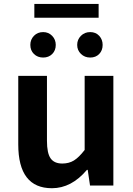

<svg xmlns="http://www.w3.org/2000/svg" viewBox="-20 -947 677 980"><path d="M245.1 13.7Q73.2 13.7 73.2 -210V-559.6H219.7V-228.5Q219.7 -165 238.3 -138.7Q256.8 -112.3 297.9 -112.3Q332 -112.3 357.4 -127.9Q382.8 -143.6 412.1 -181.6V-559.6H558.6V0H439.5L427.7 -80.1H423.8Q344.7 13.7 245.1 13.7ZM134.8 -717.8Q134.8 -745.1 153.3 -764.2Q171.9 -783.2 200.2 -783.2Q227.5 -783.2 246.1 -764.2Q264.6 -745.1 264.6 -717.8Q264.6 -689.5 246.6 -671.4Q228.5 -653.3 200.2 -653.3Q171.9 -653.3 153.3 -671.4Q134.8 -689.5 134.8 -717.8ZM155.3 -856.4V-926.8H483.4V-856.4ZM503.9 -717.8Q503.9 -689.5 486.3 -671.4Q468.8 -653.3 440.4 -653.3Q412.1 -653.3 393.1 -671.9Q374 -690.4 374 -717.8Q374 -745.1 393.1 -764.2Q412.1 -783.2 440.4 -783.2Q468.8 -783.2 486.3 -764.2Q503.9 -745.1 503.9 -717.8Z"/></svg>

Font: Nasu
Style: Bold
Weight: 700
Designer: Ryoko NISHIZUKA (kana &amp; ideographs); Paul D. Hunt (Latin, Greek &amp; Cyrillic); Wenlong ZHANG (bopomofo); Sandoll C
Version: Version 2014.1215